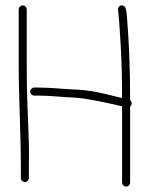

<svg xmlns="http://www.w3.org/2000/svg" viewBox="-20 -690 562 717"><path d="M79.9 -655V-441C79.9 -351.9 82.5 -283.7 86.5 -192.3C89.2 -130.4 87.9 -115.8 87.9 -71V-25C87.9 -17.1 80.8 -10 72.9 -10C65 -10 57.9 -17.1 57.9 -25V-71C57.9 -185.6 49.9 -325.7 49.9 -441V-655C49.9 -662.9 57 -670 64.9 -670C72.8 -670 79.9 -662.9 79.9 -655ZM465.9 -292V-8C465.9 -0.1 458.8 7 450.9 7C443 7 435.9 -0.1 435.9 -8V-293C428.6 -295 418.6 -297.3 405.9 -300C374.6 -306.6 301.4 -323.6 260.8 -325.3C209.9 -327.5 167.2 -333 123.9 -333H107.9C100 -333 92.9 -340.1 92.9 -348C92.9 -355.9 100 -363 107.9 -363H123.9C173.4 -363 211.1 -357.5 269.4 -355.1C299.7 -353.8 333.5 -348.6 370.9 -339.6C408.2 -330.5 429.9 -325.3 435.9 -324C435.9 -401.3 433.9 -471.7 429.9 -535.1C426 -598.5 423.3 -635.1 421.9 -645C416.7 -663 429 -677.2 444.7 -666.2C449.2 -663.1 452.3 -651 453.9 -630C461.9 -534 465.9 -430.7 465.9 -320V-315C475.2 -309.2 472.7 -297.1 465.9 -292Z"/></svg>

Font: MewTooHand
Style: Reversed
Weight: 400
Designer: Mew Too, Robert Jablonski
Version: Version 0.77